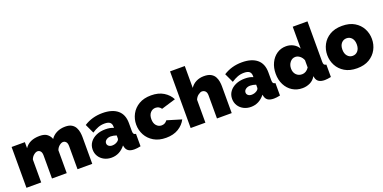

<svg xmlns="http://www.w3.org/2000/svg" viewBox="-13 -1523 4641 2325"><g transform="rotate(-20 2307.5 -360.0)"><path d="M896 0H706V-296Q706 -335 690.5 -352.5Q675 -370 653 -370Q631 -370 605 -349Q579 -328 567 -295V0H377V-296Q377 -335 361.5 -352.5Q346 -370 324 -370Q302 -370 276 -349Q250 -328 238 -295V0H48V-526H219V-448Q276 -536 412 -536Q477 -536 510 -508Q543 -480 554 -445Q582 -488 631 -512Q680 -536 741 -536Q793 -536 824 -517Q855 -498 870.5 -468Q886 -438 891 -405.5Q896 -373 896 -346Z M959 -159Q959 -212 988 -252.5Q1017 -293 1068.5 -316Q1120 -339 1186 -339Q1250 -339 1292 -319V-335Q1292 -372 1270.5 -390Q1249 -408 1201 -408Q1157 -408 1118.5 -393.5Q1080 -379 1038 -351L983 -469Q1087 -536 1220 -536Q1345 -536 1413.5 -479.5Q1482 -423 1482 -312V-210Q1482 -183 1490 -172.5Q1498 -162 1518 -160V0Q1495 5 1474.5 7.5Q1454 10 1438 10Q1387 10 1360.5 -8.5Q1334 -27 1326 -63L1322 -82Q1250 10 1143 10Q1091 10 1049 -12Q1007 -34 983 -72.5Q959 -111 959 -159ZM1267 -146Q1292 -163 1292 -183V-222Q1276 -228 1255.5 -232Q1235 -236 1219 -236Q1185 -236 1161.5 -219Q1138 -202 1138 -176Q1138 -154 1155.5 -140Q1173 -126 1200 -126Q1237 -126 1267 -146Z M1847 10Q1754 10 1689.5 -28.5Q1625 -67 1591.5 -129Q1558 -191 1558 -263Q1558 -335 1591.5 -397.5Q1625 -460 1689.5 -498Q1754 -536 1847 -536Q1942 -536 2007 -496Q2072 -456 2104 -393L1919 -337Q1892 -376 1846 -376Q1807 -376 1780 -346Q1753 -316 1753 -263Q1753 -210 1780 -180Q1807 -150 1846 -150Q1892 -150 1919 -189L2104 -133Q2072 -70 2007 -30Q1942 10 1847 10Z M2693 0H2503V-296Q2503 -335 2485.5 -352.5Q2468 -370 2442 -370Q2423 -370 2395.5 -350Q2368 -330 2354 -295V0H2164V-730H2354V-448Q2382 -491 2427.5 -513.5Q2473 -536 2528 -536Q2584 -536 2617 -517.5Q2650 -499 2666 -470Q2682 -441 2687.5 -408Q2693 -375 2693 -346Z M2756 -159Q2756 -212 2785 -252.5Q2814 -293 2865.5 -316Q2917 -339 2983 -339Q3047 -339 3089 -319V-335Q3089 -372 3067.5 -390Q3046 -408 2998 -408Q2954 -408 2915.5 -393.5Q2877 -379 2835 -351L2780 -469Q2884 -536 3017 -536Q3142 -536 3210.5 -479.5Q3279 -423 3279 -312V-210Q3279 -183 3287 -172.5Q3295 -162 3315 -160V0Q3292 5 3271.5 7.5Q3251 10 3235 10Q3184 10 3157.5 -8.5Q3131 -27 3123 -63L3119 -82Q3047 10 2940 10Q2888 10 2846 -12Q2804 -34 2780 -72.5Q2756 -111 2756 -159ZM3064 -146Q3089 -163 3089 -183V-222Q3073 -228 3052.5 -232Q3032 -236 3016 -236Q2982 -236 2958.5 -219Q2935 -202 2935 -176Q2935 -154 2952.5 -140Q2970 -126 2997 -126Q3034 -126 3064 -146Z M3356 -264Q3356 -342 3385.5 -403.5Q3415 -465 3467 -500.5Q3519 -536 3586 -536Q3637 -536 3680 -512.5Q3723 -489 3745 -448V-730H3935V-210Q3935 -183 3943 -172.5Q3951 -162 3971 -160V0Q3922 10 3891 10Q3794 10 3779 -63L3775 -82Q3748 -34 3702 -12Q3656 10 3604 10Q3532 10 3476 -25Q3420 -60 3388 -122Q3356 -184 3356 -264ZM3746 -204V-298Q3733 -333 3705.5 -354.5Q3678 -376 3648 -376Q3607 -376 3579.5 -342Q3552 -308 3552 -260Q3552 -211 3581 -180.5Q3610 -150 3656 -150Q3709 -150 3746 -204Z M4308 10Q4214 10 4150 -28.5Q4086 -67 4053 -129Q4020 -191 4020 -263Q4020 -336 4053 -398Q4086 -460 4150 -498Q4214 -536 4308 -536Q4402 -536 4466 -498Q4530 -460 4563 -398Q4596 -336 4596 -263Q4596 -191 4563 -129Q4530 -67 4466 -28.5Q4402 10 4308 10ZM4215 -263Q4215 -211 4241.5 -180.5Q4268 -150 4308 -150Q4349 -150 4375 -180.5Q4401 -211 4401 -263Q4401 -316 4375 -346Q4349 -376 4308 -376Q4268 -376 4241.5 -346Q4215 -316 4215 -263Z"/></g></svg>

Font: Raleway Black
Style: Regular
Weight: 900
Designer: Matt McInerney, Pablo Impallari, Rodrigo Fuenzalida
Foundry: Matt McInerney, Pablo Impallari, Rodrigo Fuenzalida
Version: Version 4.026